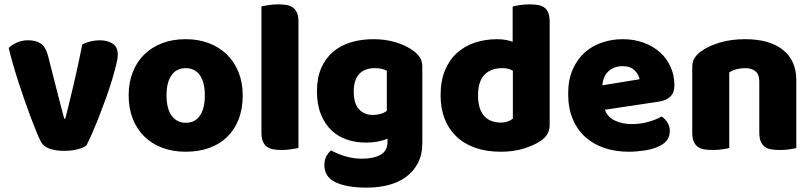

<svg xmlns="http://www.w3.org/2000/svg" viewBox="-20 -681 3731 882"><path d="M377 -13Q363 -2 336 5Q309 12 275 12Q236 12 207.5 2Q179 -8 168 -30Q159 -47 146.5 -77.5Q134 -108 120 -145.5Q106 -183 91 -226Q76 -269 62.5 -311Q49 -353 38 -392Q27 -431 20 -461Q34 -475 57.5 -485.5Q81 -496 109 -496Q144 -496 166.5 -481.5Q189 -467 200 -427L239 -274Q250 -229 260 -192.5Q270 -156 275 -136H280Q299 -210 320 -300Q341 -390 358 -477Q375 -486 396.5 -491Q418 -496 438 -496Q473 -496 497 -481Q521 -466 521 -429Q521 -413 513.5 -382.5Q506 -352 494.5 -313.5Q483 -275 467.5 -232Q452 -189 436 -148Q420 -107 404.5 -71.5Q389 -36 377 -13Z M1095 -243Q1095 -181 1076 -132.5Q1057 -84 1022.5 -51Q988 -18 940 -1Q892 16 833 16Q774 16 726 -2Q678 -20 643.5 -53.5Q609 -87 590 -135Q571 -183 571 -243Q571 -302 590 -350Q609 -398 643.5 -431.5Q678 -465 726 -483Q774 -501 833 -501Q892 -501 940 -482.5Q988 -464 1022.5 -430.5Q1057 -397 1076 -349Q1095 -301 1095 -243ZM745 -243Q745 -182 768.5 -149.5Q792 -117 834 -117Q876 -117 898.5 -150Q921 -183 921 -243Q921 -303 898 -335.5Q875 -368 833 -368Q791 -368 768 -335.5Q745 -303 745 -243Z M1351 -1Q1340 1 1318.5 4.5Q1297 8 1275 8Q1253 8 1235.5 5Q1218 2 1206 -7Q1194 -16 1187.5 -31.5Q1181 -47 1181 -72V-652Q1192 -654 1213.5 -657.5Q1235 -661 1257 -661Q1279 -661 1296.5 -658Q1314 -655 1326 -646Q1338 -637 1344.5 -621.5Q1351 -606 1351 -581Z M1695 -501Q1752 -501 1798.5 -486.5Q1845 -472 1877 -449Q1897 -435 1908.5 -418Q1920 -401 1920 -374V-24Q1920 29 1900 67.5Q1880 106 1845.5 131.5Q1811 157 1764.5 169Q1718 181 1665 181Q1574 181 1522 156.5Q1470 132 1470 77Q1470 54 1479.5 36.5Q1489 19 1501 10Q1530 26 1566.5 37Q1603 48 1642 48Q1696 48 1728 30Q1760 12 1760 -28V-44Q1719 -26 1660 -26Q1615 -26 1574.5 -39.5Q1534 -53 1503.5 -81.5Q1473 -110 1454.5 -155Q1436 -200 1436 -262Q1436 -323 1455.5 -368Q1475 -413 1509.5 -442.5Q1544 -472 1591.5 -486.5Q1639 -501 1695 -501ZM1757 -356Q1750 -360 1736.5 -364Q1723 -368 1703 -368Q1654 -368 1629.5 -340.5Q1605 -313 1605 -262Q1605 -204 1629.5 -178.5Q1654 -153 1692 -153Q1733 -153 1757 -172Z M2004 -243Q2004 -309 2024 -357.5Q2044 -406 2079.5 -438Q2115 -470 2162.5 -485.5Q2210 -501 2265 -501Q2285 -501 2304 -497.5Q2323 -494 2335 -489V-651Q2345 -654 2367 -657.5Q2389 -661 2412 -661Q2434 -661 2451.5 -658Q2469 -655 2481 -646Q2493 -637 2499 -621.5Q2505 -606 2505 -581V-107Q2505 -60 2461 -32Q2432 -13 2386 1.5Q2340 16 2280 16Q2215 16 2163.5 -2Q2112 -20 2076.5 -54Q2041 -88 2022.5 -135.5Q2004 -183 2004 -243ZM2288 -368Q2234 -368 2205 -337Q2176 -306 2176 -243Q2176 -181 2203 -149.5Q2230 -118 2281 -118Q2299 -118 2313.5 -123.5Q2328 -129 2336 -136V-356Q2316 -368 2288 -368Z M2868 16Q2809 16 2758.5 -0.5Q2708 -17 2670.5 -50Q2633 -83 2611.5 -133Q2590 -183 2590 -250Q2590 -316 2611.5 -363.5Q2633 -411 2668 -441.5Q2703 -472 2748 -486.5Q2793 -501 2840 -501Q2893 -501 2936.5 -485Q2980 -469 3011.5 -441Q3043 -413 3060.5 -374Q3078 -335 3078 -289Q3078 -255 3059 -237Q3040 -219 3006 -214L2759 -177Q2770 -144 2804 -127.5Q2838 -111 2882 -111Q2923 -111 2959.5 -121.5Q2996 -132 3019 -146Q3035 -136 3046 -118Q3057 -100 3057 -80Q3057 -35 3015 -13Q2983 4 2943 10Q2903 16 2868 16ZM2840 -377Q2816 -377 2798.5 -369Q2781 -361 2770 -348.5Q2759 -336 2753.5 -320.5Q2748 -305 2747 -289L2918 -317Q2915 -337 2896 -357Q2877 -377 2840 -377Z M3468 -308Q3468 -339 3450.5 -353.5Q3433 -368 3403 -368Q3383 -368 3363.5 -363Q3344 -358 3330 -348V-1Q3320 2 3298.5 5Q3277 8 3254 8Q3232 8 3214.5 5Q3197 2 3185 -7Q3173 -16 3166.5 -31.5Q3160 -47 3160 -72V-372Q3160 -399 3171.5 -416Q3183 -433 3203 -447Q3237 -471 3288.5 -486Q3340 -501 3403 -501Q3516 -501 3577 -451.5Q3638 -402 3638 -314V-1Q3628 2 3606.5 5Q3585 8 3562 8Q3540 8 3522.5 5Q3505 2 3493 -7Q3481 -16 3474.5 -31.5Q3468 -47 3468 -72Z"/></svg>

Font: Baloo Paaji
Style: Regular
Weight: 400
Designer: Shuchita Grover and Ek Type
Foundry: Ek Type
Version: Version 1.443;PS 1.000;hotconv 16.6.51;makeotf.lib2.5.65220;